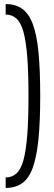

<svg xmlns="http://www.w3.org/2000/svg" viewBox="-20 -825 266 950"><path d="M8 -805Q56 -805 89 -782Q122 -759 142 -706.5Q162 -654 170.5 -566.5Q179 -479 179 -350Q179 -221 170 -133.5Q161 -46 141.5 6.5Q122 59 89 82Q56 105 8 105V53Q40 53 62 32.5Q84 12 96.5 -34.5Q109 -81 115 -158.5Q121 -236 121 -350Q121 -464 115 -541.5Q109 -619 96.5 -665.5Q84 -712 62 -732.5Q40 -753 8 -753Z"/></svg>

Font: Pathway Extreme Condensed Thin
Style: Regular
Weight: 250
Width: 3
Version: Version 1.001;gftools[0.9.26]